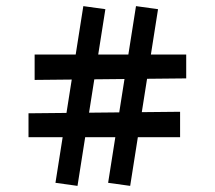

<svg xmlns="http://www.w3.org/2000/svg" viewBox="-20 -592 701 627"><path d="M405.1 15 333.1 5 424.1 -572 496.1 -562ZM73.1 -144V-222L568.1 -227V-144ZM233.1 15 161.1 5 252.1 -572 324.1 -562ZM93.1 -331V-414H588.1V-336Z"/></svg>

Font: Andada Pro
Style: Regular
Weight: 400
Designer: Carolina Giovagnoli
Foundry: Huerta Tipografica
Version: Version 3.003